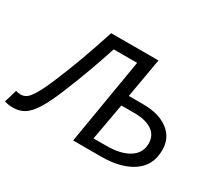

<svg xmlns="http://www.w3.org/2000/svg" viewBox="-193 -972 1368 1235"><g transform="rotate(30 491.0 -354.5)"><path d="M-56 1 -28 -93Q-12 -87 8 -87Q32 -87 51 -100.5Q70 -114 95.5 -156.5Q121 -199 156 -283Q200 -387 236.5 -487.5Q273 -588 316 -720H667L616 -427H723Q839 -427 908 -375.5Q977 -324 977 -233Q977 -118 889.5 -59Q802 0 657 0H449L556 -638H382Q320 -446 244 -260Q200 -151 164 -93Q128 -35 92 -12Q56 11 7 11Q-30 11 -56 1ZM880 -225Q880 -286 833 -318Q786 -350 701 -350H605L556 -77H652Q758 -77 819 -116Q880 -155 880 -225Z"/></g></svg>

Font: Nebula Sans Medium
Style: Regular
Weight: 500
Italic angle: -9°
Designer: Paul D. Hunt for Adobe (as Source Sans)
Foundry: Nebula Entertainment & Broadcasting LLC
Version: Version 1.010